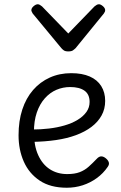

<svg xmlns="http://www.w3.org/2000/svg" viewBox="-20 -862 566 900"><path d="M293 18Q216 18 166 -15.5Q116 -49 91.5 -104.5Q67 -160 67 -228Q67 -295 84.5 -348.5Q102 -402 135 -440Q168 -478 213.5 -498.5Q259 -519 314 -519Q365 -519 400.5 -503.5Q436 -488 454.5 -458.5Q473 -429 473 -389Q473 -351 456 -320.5Q439 -290 408.5 -267Q378 -244 336 -228.5Q294 -213 242.5 -205.5Q191 -198 133 -197V-255Q171 -255 209.5 -259.5Q248 -264 282.5 -274Q317 -284 343.5 -300Q370 -316 385 -337Q400 -358 400 -384Q400 -420 376 -437Q352 -454 309 -454Q275 -454 244.5 -441Q214 -428 190 -401Q166 -374 152.5 -334.5Q139 -295 139 -242Q139 -179 159 -135Q179 -91 214 -68.5Q249 -46 295 -46Q330 -46 353.5 -55Q377 -64 395.5 -80.5Q414 -97 433 -117Q444 -129 454.5 -129Q465 -129 476 -120Q487 -111 490 -101Q493 -91 485 -80Q464 -49 433.5 -27Q403 -5 367.5 6.5Q332 18 293 18ZM444 -842Q452 -842 462.5 -833Q473 -824 473 -814Q473 -811 472 -808Q471 -805 467 -799L335 -637Q329 -631 322 -626Q315 -621 300 -621Q286 -621 279 -626Q272 -631 267 -637L133 -799Q130 -805 128.5 -808Q127 -811 127 -814Q127 -824 137.5 -833Q148 -842 157 -842Q162 -842 167 -839Q172 -836 177 -832L300 -705L423 -832Q428 -836 433 -839Q438 -842 444 -842Z"/></svg>

Font: Playwrite BR Light
Style: Regular
Weight: 300
Version: Version 1.003